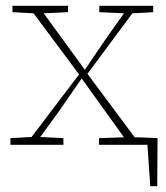

<svg xmlns="http://www.w3.org/2000/svg" viewBox="-20 -500 572 663"><path d="M323 -458V-480H509V-458L437 -454L282 -245L445 -26L479 -25L524 -23L523 143H499L489 0H322V-23L408 -26L262 -229L183 -115L119 -27L199 -23V0H16V-23L89 -27L253 -243L96 -454L23 -458V-480H215V-458L131 -454L273 -259L347 -368L408 -454Z"/></svg>

Font: Source Serif 4 SmText ExtraLight
Style: Regular
Weight: 200
Designer: Frank Grießhammer
Foundry: Adobe
Version: Version 4.005;hotconv 1.1.0;makeotfexe 2.6.0